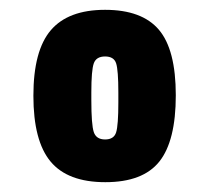

<svg xmlns="http://www.w3.org/2000/svg" viewBox="-20 -659 428 391"><path d="M48 -464Q48 -556 83.5 -597.5Q119 -639 194 -639Q269 -639 303.5 -598.5Q338 -558 338 -465Q338 -372 304.5 -330Q271 -288 194.5 -288Q118 -288 83 -330Q48 -372 48 -464ZM166 -471V-455Q166 -405 171 -390Q176 -375 194 -375Q212 -375 216.5 -389.5Q221 -404 221 -450V-471Q221 -516 216.5 -530Q212 -544 194 -544Q176 -544 171 -530Q166 -516 166 -471Z"/></svg>

Font: Passion One
Style: Regular
Weight: 400
Designer: Alejandro Lo Celso
Foundry: Fontstage
Version: Version 1.002